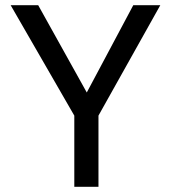

<svg xmlns="http://www.w3.org/2000/svg" viewBox="-20 -719 658 739"><path d="M597 -699 359 -274V0H266V-274L21 -699H127L314 -363L493 -699Z"/></svg>

Font: Fragment Mono SC
Style: Regular
Weight: 400
Monospace: yes
Designer: Wei Huang based on Nimbus Sans by URW Studio, based on Helvetica by Max Miedinger.
Foundry: Wei Huang
Version: Version 1.012; ttfautohint (v1.8.4.7-5d5b)